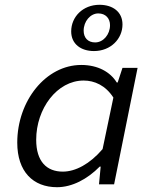

<svg xmlns="http://www.w3.org/2000/svg" viewBox="-20 -769 640 801"><path d="M218 12C281 12 345 -22 396 -74H400L393 0H456L554 -486H491L471 -425H467C440 -469 388 -498 319 -498C171 -498 52 -348 52 -174C52 -53 118 12 218 12ZM242 -53C175 -53 131 -95 131 -186C131 -316 218 -433 329 -433C374 -433 420 -413 453 -362L408 -147C355 -85 295 -53 242 -53ZM372 -556C442 -556 491 -607 491 -667C491 -720 450 -749 395 -749C326 -749 277 -699 277 -638C277 -585 318 -556 372 -556ZM377 -592C346 -592 329 -612 329 -641C329 -680 357 -713 390 -713C421 -713 439 -692 439 -664C439 -625 411 -592 377 -592Z"/></svg>

Font: Source Code Variable
Style: Italic
Weight: 400
Italic angle: -11°
Monospace: yes
Designer: Paul D. Hunt, Teo Tuominen
Foundry: Adobe Systems Incorporated
Version: Version 1.005;PS 1.0;hotconv 16.6.54;makeotf.lib2.5.65590